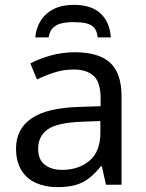

<svg xmlns="http://www.w3.org/2000/svg" viewBox="-20 -760 601 790"><path d="M288 -545Q386 -545 433 -502Q480 -459 480 -365V0H416L399 -76H395Q372 -47 347.5 -27.5Q323 -8 291.5 1Q260 10 215 10Q167 10 128.5 -7Q90 -24 68 -59.5Q46 -95 46 -149Q46 -229 109 -272.5Q172 -316 303 -320L394 -323V-355Q394 -422 365 -448Q336 -474 283 -474Q241 -474 203 -461.5Q165 -449 132 -433L105 -499Q140 -518 188 -531.5Q236 -545 288 -545ZM314 -259Q214 -255 175.5 -227Q137 -199 137 -148Q137 -103 164.5 -82Q192 -61 235 -61Q303 -61 348 -98.5Q393 -136 393 -214V-262ZM283 -740Q357 -740 394.5 -704Q432 -668 436 -606H382Q379 -634 366.5 -647Q354 -660 333 -664.5Q312 -669 281 -669Q255 -669 233.5 -664Q212 -659 198 -645.5Q184 -632 180 -606H125Q129 -646 148 -676Q167 -706 201 -723Q235 -740 283 -740Z"/></svg>

Font: Noto Sans Ambassadori
Style: Regular
Weight: 400
Designer: Monotype Design Team
Foundry: Monotype Imaging Inc.
Version: Version 2.013